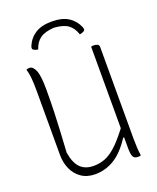

<svg xmlns="http://www.w3.org/2000/svg" viewBox="-169 -1024 938 1144"><g transform="rotate(-20 300.0 -452.0)"><path d="M235 20Q183 20 147 -5Q111 -30 93 -71Q75 -112 75 -160V-570Q75 -614 72 -647Q69 -680 61 -706Q70 -710 81 -710Q103 -710 117.5 -676Q132 -642 132 -556Q132 -477 130 -413.5Q128 -350 124.5 -290Q121 -230 117 -159Q128 -92 158.5 -61Q189 -30 243 -30Q282 -30 316 -43.5Q350 -57 386.5 -90.5Q423 -124 470 -186V-703Q474 -704 478.5 -704.5Q483 -705 488 -705Q499 -705 509.5 -700.5Q520 -696 520 -682V-100Q520 -72 521.5 -45.5Q523 -19 527 7Q518 10 510 10Q483 10 476.5 -8.5Q470 -27 470 -50V-128H464Q412 -48 355.5 -14Q299 20 235 20ZM168 -795Q147 -798 137 -807Q131 -813 137 -829Q156 -874 195.5 -899Q235 -924 296 -924H304Q365 -924 404.5 -899Q444 -874 463 -829Q469 -813 463 -807Q453 -798 432 -795Q418 -838 388.5 -859.5Q359 -881 300 -885Q241 -881 211.5 -859.5Q182 -838 168 -795Z"/></g></svg>

Font: Recursive Mn Csl St Lt
Style: Regular
Weight: 300
Monospace: yes
Version: Version 1.079;hotconv 1.0.112;makeotfexe 2.5.65598; ttfautoh